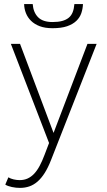

<svg xmlns="http://www.w3.org/2000/svg" viewBox="-20 -727 526 940"><path d="M21 141.1Q31.7 147.9 47.1 151.4Q62.5 154.8 76.2 154.8Q97.7 154.8 115 147Q132.3 139.2 147 123.8Q161.6 108.4 174.1 85.2Q186.5 62 198.2 30.8L220.2 -26.9L33.2 -512.2H78.1L242.2 -76.2L408.2 -512.2H453.1L230 56.2Q215.3 93.8 199 119.6Q182.6 145.5 163.8 161.9Q145 178.2 123.8 185.5Q102.5 192.9 78.1 192.9Q68.8 192.9 58.6 191.9Q48.3 190.9 38.3 188.7Q28.3 186.5 20 183.6Q11.7 180.7 5.9 176.8ZM386.2 -707Q385.3 -684.1 378.2 -662.8Q371.1 -641.6 354 -625Q336.9 -608.4 308.6 -598.6Q280.3 -588.9 237.3 -588.9Q200.7 -588.9 174.8 -598.6Q148.9 -608.4 132.1 -625Q115.2 -641.6 106.9 -662.8Q98.6 -684.1 98.1 -707H140.1Q143.1 -666.5 166.3 -642.8Q189.5 -619.1 237.3 -619.1Q264.6 -619.1 283.9 -624.3Q303.2 -629.4 316.2 -639.9Q329.1 -650.4 335.7 -667Q342.3 -683.6 344.2 -707Z"/></svg>

Font: Clear Sans Thin
Style: Regular
Weight: 250
Foundry: Intel Corporation
Version: Version 1.00